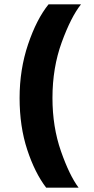

<svg xmlns="http://www.w3.org/2000/svg" viewBox="-20 -732 432 882"><path d="M192 130Q140 62 105 -44.5Q70 -151 70 -282Q70 -413 109 -528.5Q148 -644 203 -712H352Q306 -654 263.5 -537.5Q221 -421 221 -282Q221 -149 260 -37.5Q299 74 341 130Z"/></svg>

Font: Overpass Heavy
Style: Regular
Weight: 900
Designer: Delve Withrington, Thomas Jockin
Foundry: Delve Fonts
Version: Version 3.000;DELV;Overpass